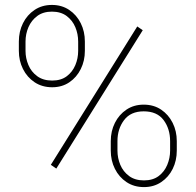

<svg xmlns="http://www.w3.org/2000/svg" viewBox="-20 -741 786 771"><path d="M55.7 -536.6V-574.2Q55.7 -614.7 72.3 -647.9Q88.9 -681.2 118.9 -701.2Q148.9 -721.2 188.5 -721.2Q228 -721.2 257.8 -701.2Q287.6 -681.2 304.2 -647.9Q320.8 -614.7 320.8 -574.2V-536.6Q320.8 -497.1 304.4 -463.9Q288.1 -430.7 258.5 -410.6Q229 -390.6 189.5 -390.6Q149.4 -390.6 119.1 -410.6Q88.9 -430.7 72.3 -463.9Q55.7 -497.1 55.7 -536.6ZM82.5 -574.2V-536.6Q82.5 -507.3 94 -480Q105.5 -452.6 129.4 -435.1Q153.3 -417.5 189.5 -417.5Q225.1 -417.5 248 -434.8Q271 -452.1 282.5 -479.5Q293.9 -506.8 293.9 -536.6V-574.2Q293.9 -604.5 282.5 -631.8Q271 -659.2 247.6 -676.8Q224.1 -694.3 188.5 -694.3Q153.3 -694.3 129.6 -676.8Q106 -659.2 94.2 -631.8Q82.5 -604.5 82.5 -574.2ZM553.2 -619.6 206.1 -64 184.1 -79.1 531.2 -634.8ZM424.8 -136.2V-174.3Q424.8 -214.4 441.4 -247.6Q458 -280.8 487.8 -300.8Q517.6 -320.8 557.1 -320.8Q597.2 -320.8 627 -300.8Q656.7 -280.8 673.3 -247.6Q689.9 -214.4 689.9 -174.3V-136.2Q689.9 -96.2 673.6 -63Q657.2 -29.8 627.4 -9.8Q597.7 10.3 558.1 10.3Q518.1 10.3 488 -9.8Q458 -29.8 441.4 -63Q424.8 -96.2 424.8 -136.2ZM451.7 -174.3V-136.2Q451.7 -106.4 463.1 -79.1Q474.6 -51.8 498.3 -34.2Q522 -16.6 558.1 -16.6Q593.8 -16.6 616.9 -33.9Q640.1 -51.3 651.6 -78.9Q663.1 -106.4 663.1 -136.2V-174.3Q663.1 -223.6 637 -258.8Q610.8 -293.9 557.1 -293.9Q504.9 -293.9 478.3 -258.8Q451.7 -223.6 451.7 -174.3Z"/></svg>

Font: Vazirmatn FD Thin
Style: Regular
Weight: 100
Designer: Saber Rastikerdar
Foundry: Saber Rastikerdar
Version: Version 33.003